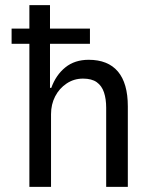

<svg xmlns="http://www.w3.org/2000/svg" viewBox="-20 -725 599 745"><path d="M94 0V-555H25V-614H94V-705H174V-614H329V-555H174V-384H179Q197 -434 233.5 -463.5Q270 -493 324 -493Q399 -493 437.5 -447.5Q476 -402 476 -312V0H392V-307Q392 -341 383.5 -366.5Q375 -392 355.5 -406Q336 -420 302 -420Q267 -420 238.5 -401Q210 -382 194 -351Q178 -320 178 -282V0Z"/></svg>

Font: Nunito Sans 7pt Condensed
Style: Regular
Weight: 400
Width: 3
Designer: Vernon Adams
Foundry: Vernon Adams
Version: Version 3.101;gftools[0.9.27]